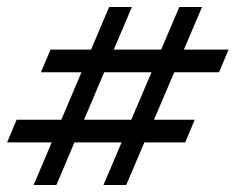

<svg xmlns="http://www.w3.org/2000/svg" viewBox="-24 -530 674 550"><path d="M288.7 -510H353.8L137.5 0H72.3ZM489.7 -510H554.8L337.5 0H272.3ZM630.8 -388 603.5 -323H93.3L120.7 -388ZM533.8 -187 506.5 -122H-3.7L23.7 -187Z"/></svg>

Font: Epunda Slab Light
Style: Italic
Weight: 300
Italic angle: -12°
Designer: Simon Atzbach
Foundry: typofactur
Version: Version 1.102